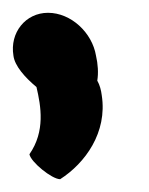

<svg xmlns="http://www.w3.org/2000/svg" viewBox="-28 -303 233 300"><path d="M-7 -216C-5 -200 11 -182 29 -167C36 -137 43 -98 18 -62C20 -50 53 -23 66 -23C105 -48 140 -96 131 -154C130 -162 128 -170 124 -177C126 -189 125 -203 122 -216C116 -252 83 -283 47 -283C12 -283 -13 -252 -7 -216Z"/></svg>

Font: Ampere
Style: SCRevIta
Weight: 400
Version: Version 1